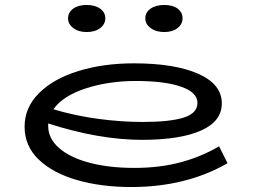

<svg xmlns="http://www.w3.org/2000/svg" viewBox="-20 -739 1017 773"><path d="M896 -82Q730 14 508 14Q388 14 290.5 -14Q193 -42 136 -96.5Q79 -151 79 -229Q79 -306 137 -364Q195 -422 295.5 -453Q396 -484 519 -484Q683 -484 778 -442Q873 -400 873 -323Q873 -250 788.5 -213Q704 -176 552 -176Q379 -176 174 -242V-232Q174 -181 218.5 -142.5Q263 -104 341.5 -83.5Q420 -63 520 -63Q623 -63 707 -85.5Q791 -108 862 -150ZM195 -299Q282 -273 375 -260.5Q468 -248 553 -248Q664 -248 719.5 -265.5Q775 -283 775 -325Q775 -367 709 -390Q643 -413 527 -413Q417 -413 325 -383Q233 -353 195 -299ZM254 -665Q254 -689 274.5 -704Q295 -719 329 -719Q363 -719 383.5 -704Q404 -689 404 -665Q404 -642 383.5 -626Q363 -610 329 -610Q296 -610 275 -626Q254 -642 254 -665ZM565 -665Q565 -689 586 -704Q607 -719 641 -719Q676 -719 695.5 -704Q715 -689 715 -665Q715 -642 695 -626Q675 -610 641 -610Q608 -610 586.5 -626Q565 -642 565 -665Z"/></svg>

Font: BioRhyme Expanded
Style: Regular
Weight: 400
Width: 7
Designer: Aoife Mooney
Foundry: Aoife Mooney Type
Version: Version 1.001